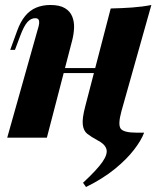

<svg xmlns="http://www.w3.org/2000/svg" viewBox="-20 -552 649 770"><path d="M325 198 313 181Q370 128 391.5 96.5Q413 65 406.5 45Q400 25 370 10Q346 -3 330.5 -15Q315 -27 312 -52Q309 -77 322 -126L424 -518Q470 -519 511 -522Q552 -525 587 -532L467 -106Q452 -51 464.5 -35.5Q477 -20 527 -20H558Q547 10 517.5 48.5Q488 87 440 126Q392 165 325 198ZM9 0 131 -433Q136 -448 137 -458Q138 -468 134.5 -473.5Q131 -479 121 -479Q104 -479 90 -463.5Q76 -448 61 -408L40 -352H21L49 -429Q62 -465 81 -488Q100 -511 125.5 -521.5Q151 -532 182 -532Q219 -532 240 -519.5Q261 -507 269.5 -486Q278 -465 277 -440.5Q276 -416 270 -392L168 0ZM150 -259V-279H420V-259Z"/></svg>

Font: Playfair Display ExtraBold
Style: Italic
Weight: 800
Italic angle: -14°
Designer: Claus Eggers Sørensen
Foundry: Claus Eggers Sørensen
Version: Version 1.203